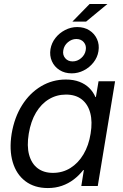

<svg xmlns="http://www.w3.org/2000/svg" viewBox="-20 -928 616 958"><path d="M218.8 10.3Q151.9 10.3 106.7 -23.9Q61.5 -58.1 43.5 -119.1Q25.4 -180.2 38.1 -260.7Q51.8 -342.3 90.1 -403.1Q128.4 -463.9 185.1 -497.6Q241.7 -531.2 308.6 -531.2Q346.7 -531.2 376 -520Q405.3 -508.8 425.3 -489Q445.3 -469.2 456.1 -443.8H458.5L471.7 -522.5H554.2L467.8 0H385.7L398.4 -79.6H395.5Q374.5 -52.7 347.9 -32.5Q321.3 -12.2 289.1 -1Q256.8 10.3 218.8 10.3ZM244.1 -65.4Q292.5 -65.4 331.5 -89.8Q370.6 -114.3 396.7 -158.4Q422.9 -202.6 432.1 -261.2Q441.9 -320.3 430.4 -364Q418.9 -407.7 388.2 -431.9Q357.4 -456.1 309.1 -456.1Q262.7 -456.1 224.4 -433.1Q186 -410.2 159.9 -366.7Q133.8 -323.2 123.5 -261.2Q113.3 -199.7 125.2 -155.8Q137.2 -111.8 167.7 -88.6Q198.2 -65.4 244.1 -65.4ZM341.3 -820.3 427.2 -908.2H516.1L409.7 -820.3ZM337.9 -562Q302.7 -562 276.9 -578.6Q251 -595.2 238.8 -622.8Q226.6 -650.4 231.9 -683.1Q237.3 -713.9 256.6 -738.5Q275.9 -763.2 304.7 -778.1Q333.5 -793 365.2 -793Q400.4 -793 426 -776.6Q451.7 -760.3 464.1 -732.7Q476.6 -705.1 471.2 -672.4Q466.3 -641.6 446.5 -616.5Q426.8 -591.3 398.2 -576.7Q369.6 -562 337.9 -562ZM342.3 -621.6Q365.7 -621.6 384.8 -637.9Q403.8 -654.3 407.7 -677.2Q412.1 -700.7 398.4 -717Q384.8 -733.4 360.8 -733.4Q337.9 -733.4 318.8 -717.3Q299.8 -701.2 295.9 -677.7Q291.5 -654.3 305.2 -637.9Q318.8 -621.6 342.3 -621.6Z"/></svg>

Font: Inter 28pt
Style: Italic
Weight: 400
Italic angle: -9.3988°
Designer: Rasmus Andersson
Foundry: rsms
Version: Version 4.001;git-66647c0bb